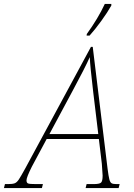

<svg xmlns="http://www.w3.org/2000/svg" viewBox="-80 -951 678 971"><path d="M525 -20 520 0H353L358 -20H393Q423 -20 431 -27.5Q439 -35 439 -63Q439 -67 435 -123L420 -248H156L81 -108Q54 -54 54 -39Q54 -26 62.5 -23Q71 -20 103 -20H137L132 0H-60L-55 -20H-40Q-17 -20 -6 -24Q5 -28 15 -43Q25 -58 47 -98L380 -714H389L464 -98Q469 -59 473 -44Q477 -29 484 -24.5Q491 -20 509 -20ZM417 -273 391 -489Q376 -616 374 -662Q349 -606 288 -493L170 -273ZM359 -779Q416 -858 450 -931H483V-923Q464 -889 432.5 -845.5Q401 -802 373 -771H358Z"/></svg>

Font: Noto Serif NarrowThin
Style: Italic
Weight: 250
Width: 4
Italic angle: -12°
Designer: Monotype Design Team
Foundry: Monotype Imaging Inc.
Version: Version 1.001